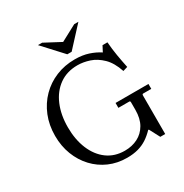

<svg xmlns="http://www.w3.org/2000/svg" viewBox="-198 -1024 1138 1188"><g transform="rotate(-30 371.5 -430.0)"><path d="M476 -320H711V-285H651L646 -280V0H611L572 -74H567Q540 -46 511.5 -27.5Q483 -9 448.5 0.5Q414 10 370 10H369Q300 10 242 -15.5Q184 -41 141 -87Q98 -133 74 -195Q50 -257 50 -330Q50 -407 76 -471Q102 -535 148.5 -582Q195 -629 257 -654.5Q319 -680 391 -680Q446 -680 488.5 -666Q531 -652 564 -630L585 -670H620Q624 -619 632 -571.5Q640 -524 650 -477L617 -467Q594 -536 555.5 -573.5Q517 -611 473 -625.5Q429 -640 388 -640Q312 -640 257.5 -601Q203 -562 174 -493.5Q145 -425 145 -337Q145 -249 173.5 -180.5Q202 -112 254.5 -73.5Q307 -35 379 -35Q431 -35 472 -56Q513 -77 537 -118.5Q561 -160 561 -222V-280L556 -285H476ZM498 -870H528L399 -730H368L239 -870H269L384 -809Z"/></g></svg>

Font: Brygada 1918
Style: Regular
Weight: 400
Designer: Mateusz Machalski | Borys Kosmynka | Przemek Hoffer
Foundry: NIEPODLEGLA 2018
Version: Version 3.006